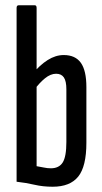

<svg xmlns="http://www.w3.org/2000/svg" viewBox="-20 -703 386 729"><path d="M180 6Q143 6 111 -1.5Q79 -9 43 -13V-673Q43 -683 51 -683H112Q119 -683 119 -673V-72Q132 -70 146 -67Q160 -64 173 -64Q204 -64 218 -86Q232 -108 232 -164V-364Q232 -395 222.5 -409Q213 -423 193 -423Q172 -423 150.5 -405.5Q129 -388 108 -359L103 -422Q131 -456 161 -475Q191 -494 222 -494Q266 -494 287 -464.5Q308 -435 308 -372V-161Q308 -71 277 -32.5Q246 6 180 6Z"/></svg>

Font: Sofia Sans Extra Condensed Medium
Style: Regular
Weight: 500
Version: Version 4.100